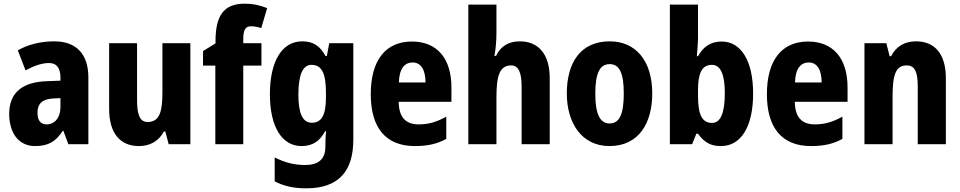

<svg xmlns="http://www.w3.org/2000/svg" viewBox="-20 -785 5224 1045"><path d="M276 -560C199 -560 131 -542 77 -511L119 -402C167 -428 210 -442 246 -442C287 -442 309 -417 309 -363V-346L232 -343C101 -338 30 -280 30 -165C30 -67 77 10 171 10C245 10 284 -16 322 -73H325L352 0H461V-363C461 -493 393 -560 276 -560ZM270 -249 309 -251V-202C309 -144 277 -108 234 -108C202 -108 184 -128 184 -172C184 -220 210 -246 270 -249Z M1016 -550H864V-282C864 -180 850 -121 783 -121C742 -121 726 -160 726 -237V-550H574V-192C574 -60 634 10 736 10C796 10 843 -16 872 -69H880L898 0H1016Z M1403 -428V-550H1304V-572C1304 -622 1316 -642 1345 -642C1365 -642 1384 -638 1402 -632L1434 -741C1389 -758 1357 -765 1312 -765C1201 -765 1153 -704 1153 -562V-549L1085 -507V-428H1152V0H1304V-428Z M1625 -560C1516 -560 1449 -454 1449 -272C1449 -94 1515 10 1621 10C1683 10 1721 -18 1750 -71H1755C1752 -48 1751 -17 1751 4V13C1751 84 1710 113 1642 113C1583 113 1533 101 1475 72V202C1525 228 1578 240 1647 240C1824 240 1903 146 1903 -25V-550H1772L1759 -480H1752C1721 -536 1684 -560 1625 -560ZM1675 -432C1732 -432 1754 -385 1754 -280V-254C1754 -160 1731 -117 1677 -117C1628 -117 1604 -166 1604 -270C1604 -378 1628 -432 1675 -432Z M2222 -559C2080 -559 1998 -459 1998 -272C1998 -89 2080 10 2238 10C2308 10 2360 -2 2409 -29V-150C2356 -121 2313 -108 2259 -108C2186 -108 2151 -149 2150 -231H2437V-309C2437 -468 2358 -559 2222 -559ZM2226 -445C2271 -445 2296 -405 2296 -336H2151C2153 -413 2183 -445 2226 -445Z M2682 -612V-760H2529V0H2682V-256C2682 -372 2699 -429 2762 -429C2801 -429 2819 -392 2819 -315V0H2972V-360C2972 -491 2910 -560 2809 -560C2749 -560 2705 -534 2680 -481H2671C2678 -517 2682 -561 2682 -612Z M3530 -276C3530 -458 3437 -560 3299 -560C3140 -560 3065 -445 3065 -276C3065 -116 3146 10 3297 10C3459 10 3530 -118 3530 -276ZM3220 -275C3220 -383 3243 -436 3298 -436C3354 -436 3375 -383 3375 -276C3375 -169 3354 -113 3298 -113C3243 -113 3220 -170 3220 -275Z M3779 -581V-760H3626V0H3747L3770 -57H3779C3813 -11 3846 10 3904 10C4013 10 4079 -95 4079 -276C4079 -456 4012 -559 3908 -559C3850 -559 3808 -532 3779 -479H3773C3776 -519 3779 -554 3779 -581ZM3855 -432C3902 -432 3925 -380 3925 -278C3925 -169 3901 -116 3856 -116C3800 -116 3779 -162 3779 -265V-293C3779 -385 3799 -432 3855 -432Z M4378 -559C4236 -559 4154 -459 4154 -272C4154 -89 4236 10 4394 10C4464 10 4516 -2 4565 -29V-150C4512 -121 4469 -108 4415 -108C4342 -108 4307 -149 4306 -231H4593V-309C4593 -468 4514 -559 4378 -559ZM4382 -445C4427 -445 4452 -405 4452 -336H4307C4309 -413 4339 -445 4382 -445Z M4966 -560C4903 -560 4857 -532 4830 -479H4822L4804 -550H4685V0H4838V-256C4838 -379 4855 -429 4915 -429C4961 -429 4975 -390 4975 -315V0H5128V-360C5128 -492 5067 -560 4966 -560Z"/></svg>

Font: Noto Sans Lao Looped Condensed ExtraBold
Style: Regular
Weight: 800
Width: 3
Designer: Mark Frömberg, Ben Mitchell
Foundry: The Fontpad Ltd
Version: Version 1.002